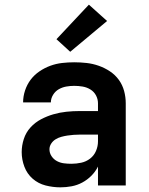

<svg xmlns="http://www.w3.org/2000/svg" viewBox="-20 -795 640 823"><path d="M239 8Q207 8 175.5 0Q144 -8 120 -29Q96 -50 84.5 -80.5Q73 -111 73 -143Q73 -171 82 -199Q91 -227 110.5 -248.5Q130 -270 155.5 -283.5Q181 -297 208.5 -305Q236 -313 264.5 -316Q293 -319 322 -319H400V-352Q400 -370 391.5 -386Q383 -402 367.5 -411.5Q352 -421 334 -424Q316 -427 298 -427Q281 -427 264 -424Q247 -421 232 -412.5Q217 -404 207.5 -388.5Q198 -373 198 -356H79Q79 -356 79 -356Q79 -356 79 -356Q79 -382 87.5 -407.5Q96 -433 111.5 -453.5Q127 -474 149 -489Q171 -504 195.5 -513Q220 -522 246 -525Q272 -528 298 -528Q325 -528 351.5 -525Q378 -522 403.5 -513Q429 -504 451.5 -489Q474 -474 489.5 -452.5Q505 -431 512 -405Q519 -379 519 -352V0H400V-81Q389 -59 371.5 -41.5Q354 -24 332.5 -12.5Q311 -1 287 3.5Q263 8 239 8ZM286 -93Q307 -93 328 -97.5Q349 -102 366 -115Q383 -128 391.5 -148Q400 -168 400 -189V-218H322Q309 -218 295.5 -217Q282 -216 269 -214Q256 -212 243 -208.5Q230 -205 218.5 -198Q207 -191 199.5 -179.5Q192 -168 192 -155Q192 -139 201 -125.5Q210 -112 224 -104.5Q238 -97 254 -95Q270 -93 286 -93ZM281 -573 222 -627 361 -775 439 -705Z"/></svg>

Font: Zed Sans Extended
Style: Bold
Weight: 700
Width: 7
Designer: Belleve Invis
Foundry: Belleve Invis
Version: Version 1.0.0; ttfautohint (v1.8.4)